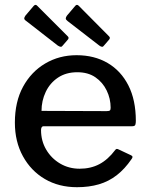

<svg xmlns="http://www.w3.org/2000/svg" viewBox="-20 -770 622 800"><path d="M151 -228Q151 -183 172.5 -146.5Q194 -110 230.5 -88.5Q267 -67 312 -67Q358 -67 394 -86Q430 -105 460 -145Q463 -149 466 -149.5Q469 -150 475 -147L526 -123Q537 -118 528 -107Q500 -66 466.5 -40Q433 -14 392 -2Q351 10 301 10Q225 10 167 -24Q109 -58 75.5 -119Q42 -180 42 -259Q42 -346 76 -408.5Q110 -471 168.5 -505.5Q227 -540 299 -540Q373 -540 428.5 -507.5Q484 -475 515 -414Q546 -353 546 -266Q546 -257 544 -250.5Q542 -244 531 -244H161Q156 -244 153.5 -239.5Q151 -235 151 -228ZM424 -307Q435 -307 438 -310Q441 -313 441 -321Q441 -359 424.5 -393Q408 -427 377.5 -448Q347 -469 302 -469Q255 -469 221.5 -446.5Q188 -424 170.5 -387Q153 -350 153 -308ZM120 -745Q128 -754 135 -746L262 -619Q270 -612 261 -603L242 -581Q238 -575 233.5 -575Q229 -575 221 -580L90 -682Q81 -688 81 -693Q81 -698 86 -705ZM293 -745Q300 -754 308 -746L434 -619Q442 -612 433 -603L414 -581Q410 -575 405.5 -575Q401 -575 394 -580L262 -682Q254 -688 254 -693Q254 -698 259 -705Z"/></svg>

Font: Libre Franklin Thin Medium
Style: Regular
Weight: 500
Version: Version 3.000